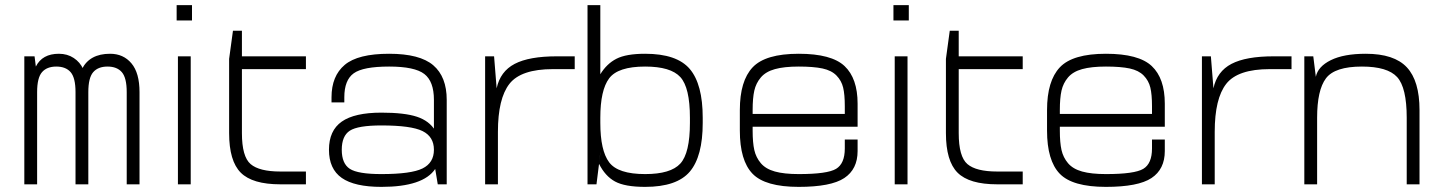

<svg xmlns="http://www.w3.org/2000/svg" viewBox="-20 -720 5640 750"><path d="M75 0H125V-420L120 -460L115 -500H75ZM120 -460 125 -360Q125 -416 144 -438Q163 -460 200 -460Q237 -460 256 -438Q275 -416 275 -360V0H325V-390L305 -450Q293 -477 268 -493.5Q243 -510 210 -510Q145 -510 120 -460ZM300 -450 325 -360Q325 -416 344 -438Q363 -460 400 -460Q437 -460 456 -438Q475 -416 475 -360V0H525V-360Q525 -435 493.5 -472.5Q462 -510 410 -510Q330 -510 300 -450Z M675 0H725V-500H675ZM670 -640H730V-700H670Z M1175 -50H1075Q993 -50 959 -79Q925 -108 925 -200V-450H1175V-500H925V-600H890L875 -490V-200Q875 -91 920.5 -45.5Q966 0 1075 0H1175Z M1275 -340V-320H1325V-340Q1325 -407 1361.5 -433.5Q1398 -460 1500 -460Q1600 -460 1637.5 -431Q1675 -402 1675 -330V-220L1725 -250V-330Q1725 -420 1672.5 -465Q1620 -510 1500 -510Q1378 -510 1326.5 -466.5Q1275 -423 1275 -340ZM1725 -250H1675V-95L1680 -60L1690 0H1725ZM1470 10Q1633 10 1680 -60L1675 -135Q1675 -84 1630.5 -62Q1586 -40 1470 -40Q1378 -40 1346.5 -60.5Q1315 -81 1315 -135Q1315 -189 1346.5 -209.5Q1378 -230 1470 -230Q1586 -230 1630.5 -208Q1675 -186 1675 -135L1680 -210Q1657 -248 1608.5 -264Q1560 -280 1470 -280Q1365 -280 1315 -245Q1265 -210 1265 -135Q1265 -60 1315 -25Q1365 10 1470 10Z M1875 0H1925V-325L1920 -375L1910 -500H1875ZM1920 -375 1925 -325V-205Q1925 -335 1970 -392.5Q2015 -450 2140 -450H2225V-500H2155Q2047 -500 1990.5 -470.5Q1934 -441 1920 -375Z M2275 0H2310L2320 -80L2325 -125V-700H2275ZM2325 -430V-260Q2325 -368 2359.5 -414Q2394 -460 2500 -460Q2600 -460 2637.5 -419Q2675 -378 2675 -260V-250H2725V-260Q2725 -391 2674.5 -450.5Q2624 -510 2500 -510Q2426 -510 2388 -490.5Q2350 -471 2325 -430ZM2320 -80Q2344 -32 2382.5 -11Q2421 10 2500 10Q2624 10 2674.5 -49.5Q2725 -109 2725 -240V-250H2675V-240Q2675 -122 2637.5 -81Q2600 -40 2500 -40Q2394 -40 2359.5 -86Q2325 -132 2325 -240V-123Z M3100 -510Q2970 -510 2920 -457Q2870 -404 2870 -290V-250H2920V-290Q2920 -337 2926.5 -366Q2933 -395 2952 -417.5Q2971 -440 3007 -450Q3043 -460 3100 -460Q3158 -460 3193 -452.5Q3228 -445 3247.5 -425Q3267 -405 3273.5 -378Q3280 -351 3280 -305V-225H3330V-315Q3330 -414 3279 -462Q3228 -510 3100 -510ZM3100 -40Q3043 -40 3007 -50Q2971 -60 2952 -82.5Q2933 -105 2926.5 -134Q2920 -163 2920 -210V-250H2870V-210Q2870 -93 2919.5 -41.5Q2969 10 3100 10Q3226 10 3278 -24.5Q3330 -59 3330 -130V-175H3280V-140Q3280 -81 3246 -60.5Q3212 -40 3100 -40ZM2900 -225H3330V-275H2900Z M3475 0H3525V-500H3475ZM3470 -640H3530V-700H3470Z M3975 -50H3875Q3793 -50 3759 -79Q3725 -108 3725 -200V-450H3975V-500H3725V-600H3690L3675 -490V-200Q3675 -91 3720.5 -45.5Q3766 0 3875 0H3975Z M4300 -510Q4170 -510 4120 -457Q4070 -404 4070 -290V-250H4120V-290Q4120 -337 4126.5 -366Q4133 -395 4152 -417.5Q4171 -440 4207 -450Q4243 -460 4300 -460Q4358 -460 4393 -452.5Q4428 -445 4447.5 -425Q4467 -405 4473.5 -378Q4480 -351 4480 -305V-225H4530V-315Q4530 -414 4479 -462Q4428 -510 4300 -510ZM4300 -40Q4243 -40 4207 -50Q4171 -60 4152 -82.5Q4133 -105 4126.5 -134Q4120 -163 4120 -210V-250H4070V-210Q4070 -93 4119.5 -41.5Q4169 10 4300 10Q4426 10 4478 -24.5Q4530 -59 4530 -130V-175H4480V-140Q4480 -81 4446 -60.5Q4412 -40 4300 -40ZM4100 -225H4530V-275H4100Z M4675 0H4725V-325L4720 -375L4710 -500H4675ZM4720 -375 4725 -325V-205Q4725 -335 4770 -392.5Q4815 -450 4940 -450H5025V-500H4955Q4847 -500 4790.5 -470.5Q4734 -441 4720 -375Z M5075 0H5125V-381L5120 -420L5110 -500H5075ZM5120 -420 5125 -381V-260Q5125 -368 5159.5 -414Q5194 -460 5300 -460Q5400 -460 5437.5 -419Q5475 -378 5475 -260V0H5525V-290Q5525 -404 5475.5 -457Q5426 -510 5315 -510Q5229 -510 5178.5 -485Q5128 -460 5120 -420Z"/></svg>

Font: Millimetre
Style: Light
Weight: 200
Designer: Jérémy Landes
Version: Version 1.0